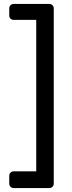

<svg xmlns="http://www.w3.org/2000/svg" viewBox="-20 -796 366 975"><path d="M50 159Q40 159 33.5 152.5Q27 146 27 136V97Q27 87 33.5 80.5Q40 74 50 74H164V-695H50Q40 -695 33.5 -701Q27 -707 27 -718V-753Q27 -763 33.5 -769.5Q40 -776 50 -776H230Q240 -776 246.5 -769.5Q253 -763 253 -753V136Q253 146 246.5 152.5Q240 159 230 159Z"/></svg>

Font: RubikRegular
Style: Regular
Weight: 400
Designer: Hubert and Fischer
Foundry: Hubert and Fischer
Version: Version 2.300;gftools[0.9.30]